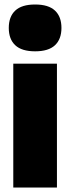

<svg xmlns="http://www.w3.org/2000/svg" viewBox="-20 -833 312 853"><path d="M39 0V-550H233V0ZM19 -709Q19 -759 47.8 -786Q76.5 -813 136 -813Q195.5 -813 224.2 -786Q253 -759 253 -709Q253 -659 224.2 -632Q195.5 -605 136 -605Q76.5 -605 47.8 -632Q19 -659 19 -709Z"/></svg>

Font: Encode Sans Condensed Black
Style: Regular
Weight: 900
Width: 3
Designer: Multiple Designers
Foundry: Impallari Type
Version: Version 2.000